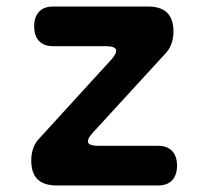

<svg xmlns="http://www.w3.org/2000/svg" viewBox="-20 -570 640 590"><path d="M155 0Q115 0 95.5 -19Q76 -38 76 -77Q76 -98 82.5 -115.5Q89 -133 103 -147L323 -388Q330 -396 333.5 -402.5Q337 -409 337 -414Q337 -421 329 -424.5Q321 -428 305 -428H144Q115 -428 100 -444Q85 -460 85 -489Q85 -518 100 -534Q115 -550 144 -550H434Q474 -550 493.5 -531Q513 -512 513 -473Q513 -452 506.5 -434.5Q500 -417 486 -403L265 -162Q258 -154 254 -147.5Q250 -141 250 -136Q250 -129 258 -125.5Q266 -122 282 -122H465Q494 -122 509 -106Q524 -90 524 -61Q524 -32 509 -16Q494 0 465 0Z"/></svg>

Font: Maple Mono Normal NL
Style: Bold
Weight: 700
Monospace: yes
Designer: subframe7536
Version: Version 7.000